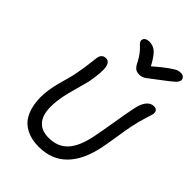

<svg xmlns="http://www.w3.org/2000/svg" viewBox="-281 -1130 1262 1262"><g transform="rotate(45 350.0 -498.5)"><path d="M636.2 -1001Q655.3 -1001 665.3 -990.2Q675.3 -979.5 672.9 -963.9Q670.4 -951.7 653.6 -935.3Q636.7 -918.9 575.2 -873Q555.2 -858.4 532.2 -840.3Q509.3 -822.3 500.2 -815.7Q491.2 -809.1 478.8 -804Q466.3 -798.8 452.1 -798.8Q427.7 -798.8 413.3 -809.8Q398.9 -820.8 384.8 -850.1Q370.1 -878.9 352.5 -901.4Q335 -923.8 323.7 -933.1Q312.5 -942.4 305.9 -952.6Q299.3 -962.9 301.8 -974.1Q303.7 -985.8 315.9 -992.9Q328.1 -1000 344.2 -1000Q380.4 -1000 406 -978.5Q431.6 -957 466.8 -892.1Q523.9 -941.9 560.1 -967Q596.2 -992.2 608.9 -996.6Q621.6 -1001 636.2 -1001ZM319.8 3.9Q251.5 3.9 202.9 -21Q154.3 -45.9 129.4 -91.8Q104.5 -137.7 98.6 -202.1Q92.8 -266.6 109.9 -346.2Q115.7 -373.5 130.6 -426Q145.5 -478.5 148.9 -497.1Q163.6 -568.8 169.2 -620.4Q174.8 -671.9 176.8 -683.1Q185.5 -721.2 220.2 -721.2Q252.9 -721.2 260.5 -679.2Q268.1 -637.2 249 -532.2Q244.1 -510.3 225.3 -444.1Q206.5 -377.9 200.2 -345.2Q188.5 -287.1 188.5 -241.9Q188.5 -196.8 198.2 -167.5Q208 -138.2 226.8 -119.1Q245.6 -100.1 269.5 -92Q293.5 -84 324.2 -84Q407.7 -84 456.8 -137.2Q505.9 -190.4 528.8 -306.2Q541 -367.7 556.4 -461.9Q571.8 -556.2 584 -615.2Q593.3 -665 614.7 -693.1Q636.2 -721.2 667 -721.2Q685.1 -721.2 693.8 -710.2Q702.6 -699.2 699.2 -679.2Q697.3 -670.4 682.4 -624.3Q667.5 -578.1 655.8 -521Q647.9 -482.4 636.2 -407Q624.5 -331.5 617.2 -294.9Q588.9 -148.9 514.4 -72.5Q439.9 3.9 319.8 3.9Z"/></g></svg>

Font: Shantell Sans Bouncy
Style: Italic
Weight: 400
Italic angle: -11.31°
Designer: Stephen Nixon, Anya Danilova, Shantell Martin
Foundry: Arrow Type
Version: Version 1.006;[9816181b4]